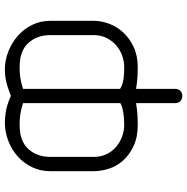

<svg xmlns="http://www.w3.org/2000/svg" viewBox="-10 -581 773 793"><g transform="rotate(-90 376.5 -184.5)"><path d="M485 -551Q524 -551 560.5 -536.5Q597 -522 625 -497.5Q653 -473 670 -438.5Q687 -404 687 -363V-184Q687 -153 675 -120.5Q663 -88 639 -62Q615 -36 579 -19Q543 -2 494 -2Q478 -2 458 -3Q438 -4 406 -9V152Q406 166 397.5 174Q389 182 378 182Q364 182 355.5 174Q347 166 347 152V-9Q315 -4 294.5 -3Q274 -2 258 -2Q207 -2 170.5 -19Q134 -36 110.5 -62Q87 -88 76.5 -120.5Q66 -153 66 -184V-363Q66 -404 82.5 -438.5Q99 -473 127 -498Q155 -523 192 -537Q229 -551 269 -551Q312 -549 337.5 -541Q363 -533 377 -526Q392 -532 419.5 -541Q447 -550 485 -551ZM125 -184Q125 -154 136.5 -130.5Q148 -107 167 -91Q186 -75 209.5 -66.5Q233 -58 256 -58Q288 -58 312 -62.5Q336 -67 347 -74V-476Q318 -485 298 -487.5Q278 -490 258 -490Q190 -490 157.5 -454Q125 -418 125 -363ZM628 -363Q628 -418 595.5 -454Q563 -490 495 -490Q475 -490 455 -487.5Q435 -485 406 -476V-75Q418 -67 438 -62.5Q458 -58 497 -58Q520 -58 543.5 -66.5Q567 -75 585.5 -91Q604 -107 616 -130.5Q628 -154 628 -184Z"/></g></svg>

Font: VDS
Style: Thin
Weight: 100
Width: 0
Designer: artmaker
Foundry: artmaker
Version: Version 1.000 2012 initial release